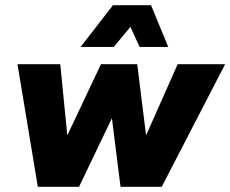

<svg xmlns="http://www.w3.org/2000/svg" viewBox="-20 -716 883 736"><path d="M125 0 47 -470H211L238 -197L367 -470H506L540 -197L661 -470H843L600 0H442L409 -263L283 0ZM289 -536 413 -696H559L625 -536H515L480 -613L416 -536Z"/></svg>

Font: Gantari ExtraBold
Style: Italic
Weight: 800
Italic angle: -10°
Designer: Anugrah Pasau
Foundry: Lafontype
Version: Version 1.000